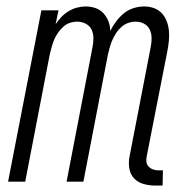

<svg xmlns="http://www.w3.org/2000/svg" viewBox="-20 -562 590 594"><path d="M459 12Q441 12 423.5 7Q406 2 394.5 -10.5Q383 -23 380 -41.5Q377 -60 381 -79L446 -415Q449 -429 449 -443.5Q449 -458 443.5 -470Q438 -482 426 -488.5Q414 -495 399 -495Q388 -495 376.5 -491Q365 -487 355.5 -478.5Q346 -470 339.5 -460Q333 -450 328 -439Q323 -428 320 -417Q317 -406 314 -394L238 0H186L266 -415Q269 -429 269 -443.5Q269 -458 263.5 -470Q258 -482 245.5 -488.5Q233 -495 219 -495Q207 -495 195.5 -491Q184 -487 175 -478.5Q166 -470 159 -460Q152 -450 147.5 -439Q143 -428 140 -417Q137 -406 134 -394L58 0H5L108 -530H161L152 -487Q160 -499 170 -509.5Q180 -520 192.5 -527.5Q205 -535 218.5 -538.5Q232 -542 245 -542Q261 -542 275.5 -537Q290 -532 300 -521Q310 -510 315.5 -496Q321 -482 321 -466Q329 -482 339.5 -496Q350 -510 363.5 -521Q377 -532 393.5 -537Q410 -542 426 -542Q442 -542 456 -537Q470 -532 480 -521.5Q490 -511 495.5 -497Q501 -483 502.5 -467.5Q504 -452 502.5 -436.5Q501 -421 498 -405L434 -79Q432 -70 433 -61.5Q434 -53 439.5 -47Q445 -41 453 -38Q461 -35 469 -35H484L483 12Z"/></svg>

Font: Lode Dark
Style: Italic
Weight: 400
Italic angle: -11°
Monospace: yes
Designer: Belleve Invis
Foundry: Belleve Invis
Version: Version 29.2.0; ttfautohint (v1.8.3)